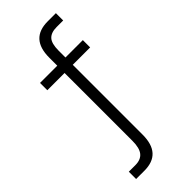

<svg xmlns="http://www.w3.org/2000/svg" viewBox="-305 -814 1078 1078"><g transform="rotate(-45 234.0 -274.5)"><path d="M64 214V156H116Q159 156 180 130.5Q201 105 201 48V-491H64V-549H201V-613Q201 -763 339 -763H404V-705H352Q308 -705 287 -682.5Q266 -660 266 -604V-549H404V-491H266V64Q266 214 130 214Z"/></g></svg>

Font: Open Sauce Sans Light
Style: Regular
Weight: 300
Designer: Alfredo Marco Pradil
Foundry: Creative Sauce Fz LLC
Version: Version 1.477